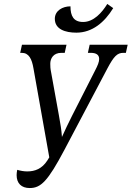

<svg xmlns="http://www.w3.org/2000/svg" viewBox="-20 -940 665 970"><path d="M366 -775C446 -775 508 -827 552 -899L522 -920C495 -876 453 -829 400 -829C352 -829 336 -859 336 -908C296 -908 257 -886 257 -845C257 -792 310 -775 366 -775ZM130 10C186 10 221 -23 306 -184L523 -595C555 -655 572 -673 603 -673H616L625 -714H433L424 -673H439C466 -673 481 -663 481 -642C481 -627 474 -610 460 -583L344 -355C322 -310 310 -287 293 -248C290 -288 286 -309 278 -355L236 -587C235 -593 234 -601 234 -618C234 -644 249 -673 290 -673H307L316 -714H91L82 -673H90C126 -673 141 -642 149 -595L229 -145L219 -129C192 -87 156 -74 118 -74C101 -74 84 -77 67 -82C65 -72 64 -63 64 -55C64 -14 88 10 130 10Z"/></svg>

Font: Noto Serif ExtraCondensed
Style: Italic
Weight: 400
Width: 2
Italic angle: -12°
Designer: Monotype Design Team
Foundry: Monotype Imaging Inc.
Version: Version 2.014